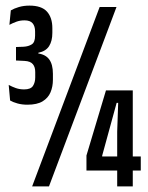

<svg xmlns="http://www.w3.org/2000/svg" viewBox="-20 -664 528 684"><path d="M77.5 -291Q58.5 -291 42.2 -295.5Q26 -300 16 -306L11 -361.5Q23 -355 36.5 -350.2Q50 -345.5 66 -345.5Q89.5 -345.5 97.5 -358Q105.5 -370.5 105.5 -388.5V-407Q105.5 -416 103.5 -423Q101.5 -430 97.2 -435.2Q93 -440.5 85.5 -443.5Q78 -446.5 67.5 -447L37 -448.5V-496.5L64 -497.5Q81.5 -498.5 93.2 -506Q105 -513.5 105 -537V-552Q105 -570.5 96.2 -581Q87.5 -591.5 67 -591.5Q51.5 -591.5 38 -586.5Q24.5 -581.5 13.5 -575.5L18.5 -627Q30.5 -634 47.5 -639Q64.5 -644 85 -644Q128 -644 147.2 -622.8Q166.5 -601.5 166.5 -563.5V-547Q166.5 -518 155 -499.8Q143.5 -481.5 116.5 -476V-468L113 -474Q142 -470.5 155.2 -452.5Q168.5 -434.5 168.5 -401V-380Q168.5 -355.5 160 -335.2Q151.5 -315 131.8 -303Q112 -291 77.5 -291ZM94.5 0 335 -639H395L154.5 0ZM397.5 0V-195L401 -297.5H395.5L344 -109.5V-93L315.5 -106.5H481.5V-56.5H288V-110L357.5 -342H453V0Z"/></svg>

Font: Anek Latin Condensed Medium
Style: Regular
Weight: 500
Width: 3
Designer: Yesha Goshar
Foundry: Ek Type
Version: Version 1.003